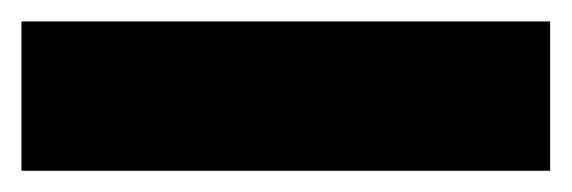

<svg xmlns="http://www.w3.org/2000/svg" viewBox="-20 -20 533 179"><path d="M492.9 139.2H0V0H492.9Z"/></svg>

Font: Linik Sans Black
Style: Regular
Weight: 900
Designer: Fonts by Rasmus Andersson / Changes by Cristiano Sobral with parts from Marc Monis
Foundry: rsms
Version: Version 3.020; ttfautohint (v1.6)